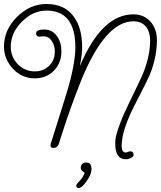

<svg xmlns="http://www.w3.org/2000/svg" viewBox="-39 -736 807 963"><path d="M593 63Q539 63 539 -15Q539 -34 542 -50Q550 -83 565.5 -123Q581 -163 604 -210Q636 -276 654.5 -315Q673 -354 678 -366Q714 -456 714 -533Q714 -575 694 -601Q672 -629 630 -629Q490 -629 370 -337Q345 -275 318.5 -202Q292 -129 266 -46L255 -11Q247 6 229 6Q211 6 215 -13L291 -256Q316 -336 327.5 -396.5Q339 -457 339 -498Q339 -683 194 -683Q126 -683 70 -626Q15 -571 15 -501Q15 -452 50 -414Q86 -378 135 -378Q179 -378 207.5 -406Q236 -434 236 -478Q236 -508 220.5 -531Q205 -554 178 -554Q175 -554 168.5 -553Q162 -552 159 -552Q142 -552 142 -569Q142 -588 182 -588Q224 -588 248 -553Q269 -522 269 -479Q269 -420 231.5 -381.5Q194 -343 135 -343Q71 -343 26 -391Q-19 -439 -19 -503Q-19 -586 46 -651Q111 -716 194 -716Q287 -716 333 -650Q373 -594 373 -498Q373 -477 370 -454Q367 -431 362 -405Q471 -664 630 -664Q685 -664 718 -625Q748 -589 748 -534Q748 -449 712 -360Q703 -338 637 -210Q591 -122 576 -51Q574 -37 572.5 -25.5Q571 -14 571 -6Q571 29 592 29Q596 29 603 26Q610 23 614 23Q631 23 631 41Q631 50 617 56.5Q603 63 593 63ZM351 182Q358 175 368.5 162Q379 149 386 130Q382 129 374 122Q366 115 366 106Q366 92 374.5 85.5Q383 79 393 79Q409 79 414.5 89Q420 99 420 110Q420 132 406 156Q392 180 376 196Q365 207 355 207Q346 207 344 199Q342 191 351 182Z"/></svg>

Font: Send Flowers
Style: Regular
Weight: 400
Designer: Robert E. Leuschke
Foundry: Robert E. Leuschke
Version: Version 1.010; ttfautohint (v1.8.4.7-5d5b)